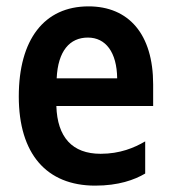

<svg xmlns="http://www.w3.org/2000/svg" viewBox="-20 -573 540 603"><path d="M279 10C352 10 402 -8 436 -28V-129C402 -109 357 -90 296 -90C207 -90 160 -142 157 -240H461V-308C461 -466 384 -553 258 -553C119 -553 39 -449 39 -270C39 -90 126 10 279 10ZM348 -327H158C162 -413 199 -455 256 -455C312 -455 347 -409 348 -327Z"/></svg>

Font: Noto Sans Mono ExtraCondensed SemiBold
Style: Regular
Weight: 600
Width: 2
Designer: Monotype Design Team
Foundry: Monotype Imaging Inc.
Version: Version 2.014